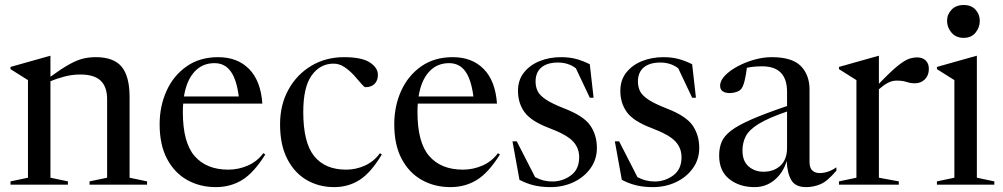

<svg xmlns="http://www.w3.org/2000/svg" viewBox="-20 -756 4108 786"><path d="M346.5 -13.5 418.5 -28.5V-350Q418.5 -400.5 392 -425.8Q365.5 -451 309 -451Q274.5 -451 242.2 -442.2Q210 -433.5 186.5 -423.5V-28.5L258 -13.5V0H23V-13.5L94.5 -28.5V-428L23 -473V-482L184.5 -527.5H186.5V-442Q232 -475 263 -492.2Q294 -509.5 319 -515.8Q344 -522 372 -522Q445.5 -522 478 -482.8Q510.5 -443.5 510.5 -358.5V-28.5L582 -13.5V0H346.5Z M873 -522Q952 -522 999.8 -473.5Q1047.5 -425 1054 -332H730Q728.5 -315.5 728.5 -297.5Q728.5 -172 777 -116.8Q825.5 -61.5 914.5 -61.5Q956 -61.5 994.5 -78.2Q1033 -95 1058 -129L1066 -123.5Q1019.5 -49 971.8 -19.5Q924 10 863.5 10Q798.5 10 746.2 -19.2Q694 -48.5 663.8 -105.8Q633.5 -163 633.5 -247Q633.5 -321.5 661.8 -384Q690 -446.5 743.8 -484.2Q797.5 -522 873 -522ZM858 -497.5Q808 -497.5 775.8 -462Q743.5 -426.5 733 -361H957.5Q948.5 -431 924.2 -464.2Q900 -497.5 858 -497.5Z M1388.5 -522Q1460.5 -522 1493.8 -500.5Q1527 -479 1527 -449.5Q1527 -426 1513.2 -412.5Q1499.5 -399 1476 -399Q1471 -399 1459 -413.5Q1447 -428 1429.5 -447.2Q1412 -466.5 1390.8 -481Q1369.5 -495.5 1345.5 -495.5Q1291 -495.5 1256.2 -447.8Q1221.5 -400 1221.5 -297.5Q1221.5 -172 1266.2 -116.8Q1311 -61.5 1397 -61.5Q1437 -61.5 1474 -78.2Q1511 -95 1535.5 -129L1543 -123.5Q1498.5 -49 1452.2 -19.5Q1406 10 1348 10Q1285.5 10 1235.2 -19.2Q1185 -48.5 1155.8 -105.8Q1126.5 -163 1126.5 -247Q1126.5 -327 1160.8 -389Q1195 -451 1254.2 -486.5Q1313.5 -522 1388.5 -522Z M1833.5 -522Q1912.5 -522 1960.2 -473.5Q2008 -425 2014.5 -332H1690.5Q1689 -315.5 1689 -297.5Q1689 -172 1737.5 -116.8Q1786 -61.5 1875 -61.5Q1916.5 -61.5 1955 -78.2Q1993.5 -95 2018.5 -129L2026.5 -123.5Q1980 -49 1932.2 -19.5Q1884.5 10 1824 10Q1759 10 1706.8 -19.2Q1654.5 -48.5 1624.2 -105.8Q1594 -163 1594 -247Q1594 -321.5 1622.2 -384Q1650.5 -446.5 1704.2 -484.2Q1758 -522 1833.5 -522ZM1818.5 -497.5Q1768.5 -497.5 1736.2 -462Q1704 -426.5 1693.5 -361H1918Q1909 -431 1884.8 -464.2Q1860.5 -497.5 1818.5 -497.5Z M2276.5 -522Q2310.5 -522 2338 -514.8Q2365.5 -507.5 2394.5 -493L2410 -356H2394.5L2337.5 -476.5Q2306.5 -500 2264 -500Q2220.5 -500 2196.5 -480Q2172.5 -460 2172.5 -422Q2172.5 -401.5 2180.5 -384Q2188.5 -366.5 2213.8 -349.2Q2239 -332 2291.5 -311.5Q2370 -281 2396.8 -241.8Q2423.5 -202.5 2423.5 -150.5Q2423.5 -103 2397.2 -66.8Q2371 -30.5 2328 -10.2Q2285 10 2233.5 10Q2195.5 10 2165 2.5Q2134.5 -5 2106.5 -20L2078 -177.5H2095.5L2170.5 -31Q2203 -13 2241 -13Q2283 -13 2317 -37.8Q2351 -62.5 2351 -112.5Q2351 -150.5 2325.2 -177.8Q2299.5 -205 2226.5 -232.5Q2154 -260 2127.2 -297Q2100.5 -334 2100.5 -384Q2100.5 -428.5 2125 -459.2Q2149.5 -490 2189.5 -506Q2229.5 -522 2276.5 -522Z M2695.5 -522Q2729.5 -522 2757 -514.8Q2784.5 -507.5 2813.5 -493L2829 -356H2813.5L2756.5 -476.5Q2725.5 -500 2683 -500Q2639.5 -500 2615.5 -480Q2591.5 -460 2591.5 -422Q2591.5 -401.5 2599.5 -384Q2607.5 -366.5 2632.8 -349.2Q2658 -332 2710.5 -311.5Q2789 -281 2815.8 -241.8Q2842.5 -202.5 2842.5 -150.5Q2842.5 -103 2816.2 -66.8Q2790 -30.5 2747 -10.2Q2704 10 2652.5 10Q2614.5 10 2584 2.5Q2553.5 -5 2525.5 -20L2497 -177.5H2514.5L2589.5 -31Q2622 -13 2660 -13Q2702 -13 2736 -37.8Q2770 -62.5 2770 -112.5Q2770 -150.5 2744.2 -177.8Q2718.5 -205 2645.5 -232.5Q2573 -260 2546.2 -297Q2519.5 -334 2519.5 -384Q2519.5 -428.5 2544 -459.2Q2568.5 -490 2608.5 -506Q2648.5 -522 2695.5 -522Z M3404 -57.5Q3367 -13.5 3338.5 -1.8Q3310 10 3280 10Q3236.5 10 3219.8 -18Q3203 -46 3200.5 -97Q3187 -50.5 3151.8 -20.2Q3116.5 10 3069 10Q3007 10 2965.5 -23Q2924 -56 2924 -119Q2924 -150.5 2934.2 -175Q2944.5 -199.5 2973.2 -221.5Q3002 -243.5 3057.2 -267.5Q3112.5 -291.5 3202 -322V-380Q3202 -484.5 3100 -484.5Q3065.5 -484.5 3037.5 -478.5Q3034.5 -452.5 3028.8 -427.8Q3023 -403 3014.5 -392Q3008 -384 2994.8 -379.5Q2981.5 -375 2967.5 -375Q2949.5 -375 2938.8 -382.2Q2928 -389.5 2928 -405Q2928 -426 2948 -446.8Q2968 -467.5 2999.8 -484.5Q3031.5 -501.5 3068.2 -511.8Q3105 -522 3138.5 -522Q3223 -522 3258.5 -485.5Q3294 -449 3294 -389.5V-93Q3294 -68.5 3305.5 -58Q3317 -47.5 3335.5 -47.5Q3370 -47.5 3404 -71ZM3019.5 -139.5Q3019.5 -96.5 3044.5 -74.8Q3069.5 -53 3105.5 -53Q3148.5 -53 3175.2 -78.2Q3202 -103.5 3202 -150.5V-299.5Q3125 -273 3085.8 -248.8Q3046.5 -224.5 3033 -198.2Q3019.5 -172 3019.5 -139.5Z M3734.5 -521Q3756.5 -521 3769.5 -508.5Q3782.5 -496 3782.5 -474Q3782.5 -447.5 3766.2 -431.2Q3750 -415 3725 -415Q3708 -415 3691.2 -420.5Q3674.5 -426 3651 -426Q3631 -426 3613.5 -416.2Q3596 -406.5 3578 -390.5V-28.5L3659.5 -13.5V0H3414.5V-13.5L3486 -28.5V-428L3414.5 -473V-482L3576 -527.5H3578V-413Q3626 -463 3654.2 -485.8Q3682.5 -508.5 3700.2 -514.8Q3718 -521 3734.5 -521Z M3925 -601Q3893.5 -601 3875.2 -622.5Q3857 -644 3857 -670.5Q3857 -697 3875.2 -716.2Q3893.5 -735.5 3925 -735.5Q3956.5 -735.5 3973.8 -716.2Q3991 -697 3991 -670.5Q3991 -644 3973.8 -622.5Q3956.5 -601 3925 -601ZM3979 -527.5V-28.5L4050.5 -13.5V0H3815.5V-13.5L3887 -28.5V-428L3815.5 -473V-482L3977 -527.5Z"/></svg>

Font: Newsreader Display
Style: Regular
Weight: 400
Designer: Hugues Gentile
Foundry: Production Type
Version: Version 1.001